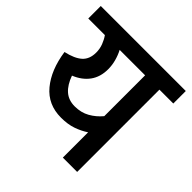

<svg xmlns="http://www.w3.org/2000/svg" viewBox="-166 -756 891 891"><g transform="rotate(45 279.0 -311.0)"><path d="M558 -622V-540H467V0H373V-166Q346 -148 313 -136.5Q280 -125 236 -125Q150 -125 98.5 -187Q47 -249 32 -352Q86 -364 112 -387.5Q138 -411 138 -454Q138 -479 129.5 -501Q121 -523 109 -540H0V-622ZM134 -299Q150 -254 176.5 -230.5Q203 -207 244 -207Q285 -207 317 -225Q349 -243 373 -272V-540H206Q218 -517 225 -491Q232 -465 232 -439Q232 -388 206.5 -353Q181 -318 134 -299Z"/></g></svg>

Font: Noto Sans SemiCondensed Medium
Style: Italic
Weight: 500
Width: 4
Italic angle: -12°
Designer: Monotype Design Team
Foundry: Monotype Imaging Inc.
Version: Version 2.013; ttfautohint (v1.8.4.7-5d5b)